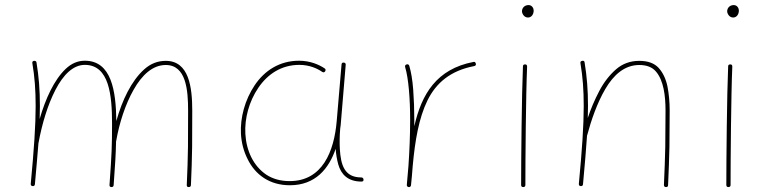

<svg xmlns="http://www.w3.org/2000/svg" viewBox="-20 -740 3053 768"><path d="M103 -4.9C102.5 0.5 105 3.9 110.4 4.4C115.7 4.9 119.1 2.4 119.6 -2.9C125.5 -65.9 129.9 -120.1 133.8 -167.5L134.3 -169.4C147.9 -243.7 170.4 -319.8 201.7 -380.4C232.9 -440.9 272.5 -480.5 319.3 -480.5C417 -480.5 428.2 -358.9 428.2 -245.6C428.2 -158.2 426.8 -121.1 418 -0.5C417.5 5.4 420.4 8.3 425.8 8.3C431.2 8.3 434.1 5.9 434.6 0.5C437.5 -41 439.9 -74.7 441.4 -100.6C442.9 -126.5 443.8 -151.4 444.3 -175.3L444.8 -176.3C457 -247.1 481 -322.3 514.6 -381.3C547.9 -440.4 590.8 -480 643.1 -480C724.6 -480 732.4 -379.9 732.4 -297.4C732.4 -248 732.4 -199.7 731.9 -152.8C731.4 -105.5 729.5 -54.7 727.1 -0.5C726.6 5.4 729 8.3 734.9 8.3C740.2 8.3 743.2 5.9 743.7 0.5C746.1 -53.7 748 -105 748.5 -152.3C749 -199.7 749 -248 749 -297.4C749 -390.6 736.3 -496.6 643.1 -496.6C610.8 -496.6 582 -485.4 556.6 -462.4C505.4 -416.5 468.3 -338.4 445.3 -255.9C443.8 -376 426.3 -497.1 319.3 -497.1C291 -497.1 265.6 -486.3 242.7 -464.4C196.8 -420.9 162.1 -345.7 138.7 -264.2C139.2 -282.2 139.6 -299.8 139.6 -315.9C139.6 -380.9 135.3 -434.1 126 -490.2C125 -495.1 121.6 -497.1 116.2 -496.6C110.8 -496.1 108.4 -492.7 109.4 -487.3C118.7 -432.1 122.6 -380.4 122.6 -315.9C122.6 -239.3 116.2 -144 103 -4.9Z M1138.7 -15.6C1102.1 -15.6 1070.8 -24.4 1044.9 -41.5C993.7 -76.2 965.3 -136.7 961.4 -204.6C958 -266.6 976.1 -334 1013.2 -388.7C1050.3 -443.4 1105.5 -480.5 1177.2 -480.5C1218.3 -480.5 1249.5 -465.8 1268.6 -452.6C1273.9 -449.2 1277.8 -450.2 1280.8 -455.1C1283.7 -460 1282.7 -463.9 1277.3 -467.3C1256.3 -481 1221.2 -497.1 1176.3 -497.1C1098.1 -497.1 1038.1 -457.5 999 -399.4C959.5 -340.8 940.4 -269 943.8 -204.6C945.8 -168.9 954.6 -135.3 970.2 -104C1001 -41 1058.1 1 1139.6 1C1241.2 1 1295.4 -64.9 1322.8 -145V-143.1C1324.2 -122.6 1327.6 -102.5 1333 -82.5C1344.2 -43 1371.1 -13.7 1425.8 -13.7C1432.1 -13.7 1434.6 -16.6 1434.1 -22C1433.6 -27.3 1430.2 -30.3 1424.8 -30.3C1356.9 -30.3 1343.3 -81.5 1339.4 -143.1C1337.9 -169.9 1338.4 -197.3 1340.8 -225.1V-225.6C1342.3 -234.4 1343.3 -243.2 1343.8 -252.4L1362.8 -480.5C1363.3 -485.8 1360.8 -489.3 1355 -489.7C1349.6 -490.2 1346.7 -487.8 1346.2 -482.4L1326.7 -254.4C1316.4 -135.7 1270.5 -15.6 1138.7 -15.6Z M1614.7 8.3H1615.2C1618.7 8.8 1621.6 7.3 1623 3.9L1623.5 3.4V2.9L1624 1C1626.5 -22.9 1628.9 -48.8 1630.9 -76.7C1640.1 -177.7 1655.3 -267.6 1689.9 -338.4C1724.6 -408.7 1782.2 -457.5 1876.5 -475.6C1882.3 -477.1 1884.8 -480 1883.3 -485.4C1881.8 -491.2 1878.9 -493.7 1873.5 -492.2C1727.1 -463.9 1666.5 -364.7 1637.2 -234.9V-259.8C1637.2 -302.7 1635.7 -343.3 1632.8 -381.8C1629.9 -420.4 1624.5 -451.7 1617.2 -476.6C1615.2 -481.9 1611.8 -483.9 1606.4 -482.4C1601.1 -480.5 1599.1 -477.1 1600.6 -471.7C1607.4 -448.7 1612.3 -418 1615.7 -380.4C1619.1 -342.8 1620.6 -302.2 1620.6 -259.8C1620.6 -197.8 1617.7 -132.8 1613.8 -76.2C1611.8 -52.2 1609.4 -27.8 1607.4 -2.4V-1V-0.5C1606.9 3.4 1608.4 5.9 1611.8 7.3C1612.3 7.3 1612.3 7.3 1612.3 7.8H1612.8Z M2067.9 -694.8C2067.9 -686.5 2075.7 -669.9 2091.8 -669.9C2105.5 -669.9 2114.7 -682.1 2114.7 -698.2C2114.7 -706.5 2108.4 -719.7 2094.2 -719.7C2078.1 -719.7 2067.9 -708 2067.9 -694.8ZM2080.6 -482.4C2074.7 -482.4 2071.8 -480 2071.8 -474.6C2066.9 -361.3 2064.5 -101.1 2064.5 0C2064.5 5.4 2067.4 8.3 2072.8 8.3C2078.6 8.3 2081.5 5.4 2081.5 0C2081.5 -101.1 2083.5 -361.3 2088.4 -473.6C2088.4 -479.5 2085.9 -482.4 2080.6 -482.4Z M2295.4 -4.9C2294.9 0.5 2297.4 3.9 2302.7 4.4C2308.1 4.9 2311.5 2.4 2312 -2.9C2319.3 -79.1 2324.2 -142.6 2328.1 -197.3L2328.6 -198.7C2344.7 -258.8 2368.2 -327.6 2401.4 -384.3C2434.6 -440.9 2478.5 -480 2537.1 -480C2566.9 -480 2589.4 -471.2 2604.5 -453.1C2634.3 -417.5 2642.1 -357.9 2642.1 -297.4C2642.1 -248 2641.6 -199.7 2641.1 -152.8C2640.1 -105.5 2638.2 -54.7 2635.7 -0.5C2635.7 5.4 2638.7 8.3 2644 8.3C2649.4 8.3 2652.3 5.9 2652.3 0.5C2654.8 -53.7 2656.7 -105 2657.7 -152.3C2658.2 -199.7 2658.7 -248 2658.7 -297.4C2658.7 -331.1 2655.8 -363.3 2649.9 -394C2643.6 -424.3 2631.8 -449.2 2614.7 -468.3C2597.2 -487.3 2571.3 -496.6 2537.1 -496.6C2501.5 -496.6 2470.2 -485.4 2444.3 -462.9C2418 -439.9 2395.5 -411.1 2377.4 -376.5C2358.9 -341.3 2343.3 -305.2 2331.1 -268.1C2331.5 -284.7 2332 -300.8 2332 -315.9C2332 -380.9 2327.6 -434.1 2318.4 -490.2C2317.9 -495.6 2314.5 -498 2308.1 -496.6C2302.7 -495.1 2300.8 -492.2 2301.8 -487.3C2311 -432.1 2314.9 -380.4 2314.9 -315.9C2314.9 -239.3 2308.6 -144 2295.4 -4.9Z M2888.7 -694.8C2888.7 -686.5 2896.5 -669.9 2912.6 -669.9C2926.3 -669.9 2935.5 -682.1 2935.5 -698.2C2935.5 -706.5 2929.2 -719.7 2915 -719.7C2898.9 -719.7 2888.7 -708 2888.7 -694.8ZM2901.4 -482.4C2895.5 -482.4 2892.6 -480 2892.6 -474.6C2887.7 -361.3 2885.3 -101.1 2885.3 0C2885.3 5.4 2888.2 8.3 2893.6 8.3C2899.4 8.3 2902.3 5.4 2902.3 0C2902.3 -101.1 2904.3 -361.3 2909.2 -473.6C2909.2 -479.5 2906.7 -482.4 2901.4 -482.4Z"/></svg>

Font: Mikhak Thin
Style: Regular
Weight: 100
Designer: Amin Abedi
Version: Version 3.2